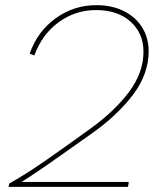

<svg xmlns="http://www.w3.org/2000/svg" viewBox="-20 -724 612 744"><path d="M331 -226Q425 -294 480.5 -368.5Q536 -443 536 -524Q536 -595 486 -640Q436 -685 352 -685Q272 -685 207.5 -638Q143 -591 113 -509L95 -516Q125 -602 195.5 -653Q266 -704 353 -704Q414 -704 460 -681Q506 -658 531 -617.5Q556 -577 556 -526Q556 -437 495.5 -357Q435 -277 336 -207L302 -183Q225 -128 159.5 -82.5Q94 -37 42 -6L44 -19H479L476 0H13L16 -13Q77 -47 148 -96Q219 -145 331 -226Z"/></svg>

Font: Fixel Italic Variable 20240409 Display Thin
Style: Italic
Weight: 100
Italic angle: -10°
Designer: AlfaBravo + MacPaw
Foundry: Kyrylo Tkachov, Marchela Mozhyna, Serhii Makarenko, Maria Weinstein, Zakhar Kryvoshyya
Version: Version 1.211;Glyphs 3.2 (3225)